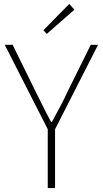

<svg xmlns="http://www.w3.org/2000/svg" viewBox="-20 -953 522 973"><path d="M222 0H259V-298L477 -726H440L324 -492C300 -439 272 -388 243 -335H239C210 -388 186 -439 159 -492L44 -726H4L222 -298ZM217 -781 357 -904 331 -933 200 -800Z"/></svg>

Font: Harano Aji Gothic ExtraLight
Style: Regular
Weight: 250
Foundry: Masamichi Hosoda
Version: HaranoAjiGothic-ExtraLight version 20230610;ttx 4.39.4